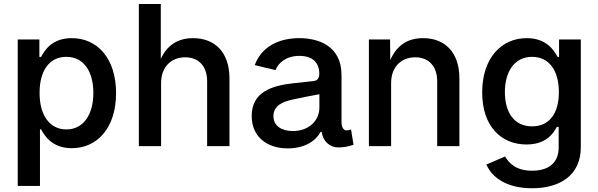

<svg xmlns="http://www.w3.org/2000/svg" viewBox="-20 -748 3064 983"><path d="M70.8 204.1H184.6V-85.9H190.4C209.5 -49.3 250 10.7 347.2 10.7C479 10.7 574.2 -94.2 574.2 -271.5C574.2 -450.7 477.1 -552.7 347.7 -552.7C247.1 -552.7 209 -491.7 190.4 -456.5H181.6V-545.9H70.8ZM319.8 -85.4C231.9 -85.4 182.6 -161.1 182.6 -272.5C182.6 -383.8 230.5 -457 319.8 -457C411.6 -457 458 -377.9 458 -272.5C458 -166 410.6 -85.4 319.8 -85.4Z M804.7 -322.3C804.7 -406.2 856.9 -454.6 928.2 -454.6C998 -454.6 1040.5 -408.2 1040.5 -331.5V0H1154.8V-346.7C1154.8 -480.5 1080.1 -552.7 968.3 -552.7C893.1 -552.7 836.9 -519 803.2 -446.8V-727.5H690.9V0H804.7Z M1452.6 11.7C1544.4 11.7 1598.6 -29.8 1621.6 -72.8H1627C1633.3 -24.4 1668.5 6.8 1711.9 6.8C1738.8 6.8 1763.2 2.4 1790 -6.8L1777.3 -85C1768.1 -81.5 1763.2 -80.6 1755.4 -80.6C1736.8 -80.6 1728.5 -99.1 1728.5 -123V-363.3C1728.5 -517.1 1605 -552.7 1512.2 -552.7C1411.1 -552.7 1319.8 -511.7 1284.2 -414.6L1390.6 -389.2C1405.3 -426.3 1444.3 -461.9 1513.2 -461.9C1579.6 -461.9 1614.7 -428.2 1614.7 -370.1C1614.7 -343.8 1601.6 -335 1585.4 -333C1560.1 -330.1 1528.3 -327.1 1478 -321.3C1374 -309.6 1268.6 -277.8 1268.6 -154.3C1268.6 -46.4 1348.6 11.7 1452.6 11.7ZM1479.5 -77.1C1421.9 -77.1 1379.9 -103 1379.9 -153.8C1379.9 -207.5 1427.7 -228.5 1486.8 -240.2C1524.4 -248.5 1575.2 -258.3 1615.2 -265.6V-196.3C1615.2 -133.3 1564 -77.1 1479.5 -77.1Z M1982.4 -322.3C1982.4 -406.2 2034.7 -454.6 2106 -454.6C2175.8 -454.6 2218.3 -408.2 2218.3 -331.5V0H2332V-346.7C2332 -480.5 2257.8 -552.7 2146 -552.7C2068.4 -552.7 2011.2 -517.1 1978 -439.9L1977.1 -545.9H1868.7V0H1982.4Z M2704.1 215.8C2846.2 215.8 2953.6 149.9 2953.6 5.9V-545.9H2842.3V-456.5H2835C2815.4 -492.2 2776.4 -552.7 2676.8 -552.7C2546.9 -552.7 2448.7 -450.7 2448.7 -274.9C2448.7 -99.1 2547.9 -8.3 2675.3 -8.3C2773.4 -8.3 2811.5 -61.5 2831.1 -98.6H2840.3V6.8C2840.3 88.9 2785.2 126 2704.1 126C2618.7 126 2585 84.5 2565.9 53.2L2470.2 94.2C2499.5 162.6 2576.2 215.8 2704.1 215.8ZM2704.1 -101.1C2613.3 -101.1 2564.9 -171.4 2564.9 -276.4C2564.9 -378.4 2611.8 -457 2704.1 -457C2793.5 -457 2841.3 -383.8 2841.3 -276.4C2841.3 -166.5 2792 -101.1 2704.1 -101.1Z"/></svg>

Font: Raveo Medium
Style: Regular
Weight: 500
Designer: Jakub Foglar, Rasmus Andersson (Inter)
Foundry: Jakubfoglar.com
Version: Version 1.100;Glyphs 3.2.3 (3260)